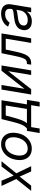

<svg xmlns="http://www.w3.org/2000/svg" viewBox="1368 -1964 749 3531"><g transform="rotate(-90 1742.5 -198.5)"><path d="M184.7 -545.5 278.4 -322.4 446 -545.5H542.6L321 -272.7L451.7 0H355.1L259.9 -211.6L93.8 0H-2.8L215.9 -272.7L88.1 -545.5Z M774.1 11.4Q698.9 11.4 648.3 -24.5Q597.7 -60.4 576.7 -125Q555.8 -189.6 569.6 -275.6Q583.1 -359.4 623.6 -421.7Q664.1 -484 724.1 -518.3Q784.1 -552.6 856.5 -552.6Q931.8 -552.6 982.6 -516.5Q1033.4 -480.5 1054.3 -415.7Q1075.3 -350.9 1061.1 -264.2Q1047.6 -181.1 1007.1 -119.1Q966.6 -57.2 906.6 -22.9Q846.6 11.4 774.1 11.4ZM775.6 -63.9Q833.1 -63.9 875.7 -93.4Q918.3 -122.9 944.8 -171.2Q971.2 -219.5 980.1 -275.6Q988.6 -328.8 979.4 -374.8Q970.2 -420.8 940 -449Q909.8 -477.3 855.1 -477.3Q797.6 -477.3 755 -447.4Q712.4 -417.6 686.1 -369Q659.8 -320.3 650.6 -264.2Q642 -210.9 651.3 -165.3Q660.5 -119.7 690.7 -91.8Q720.9 -63.9 775.6 -63.9Z M1061.1 156.2 1100.9 -78.1H1146.3Q1171.9 -101.2 1191.2 -130.3Q1210.6 -159.4 1227.8 -206.3Q1245 -253.2 1264.2 -329.5L1318.2 -545.5H1664.8L1588.1 -78.1H1671.9L1632.1 156.2H1548.3L1573.9 0H1170.5L1144.9 156.2ZM1241.5 -78.1H1504.3L1568.2 -467.3H1383.5L1346.6 -329.5Q1323.5 -244 1299.9 -180Q1276.3 -116.1 1241.5 -78.1Z M1875 -123.6 2207.4 -545.5H2304L2213.1 0H2129.3L2198.9 -421.9L1867.9 0H1769.9L1860.8 -545.5H1944.6Z M2318.2 0 2331 -78.1H2350.9Q2383.5 -78.1 2405.2 -96.4Q2426.8 -114.7 2443.9 -163.5Q2460.9 -212.4 2480.1 -304L2529.8 -545.5H2893.5L2802.6 0H2718.8L2796.9 -467.3H2596.6L2555.4 -272.7Q2536.9 -183.2 2511.4 -122.5Q2485.8 -61.8 2446.4 -30.9Q2407 0 2346.6 0Z M3115.1 12.8Q3063.2 12.8 3024.1 -6.9Q2985.1 -26.6 2966.3 -64.1Q2947.4 -101.6 2956 -154.8Q2964.1 -201.7 2987.6 -231Q3011 -260.3 3044.6 -277.2Q3078.1 -294 3117 -302.4Q3155.9 -310.7 3194.6 -315.3Q3245 -321.7 3276.6 -325.3Q3308.2 -328.8 3324.2 -337Q3340.2 -345.2 3343.8 -365.1V-367.9Q3352.3 -420.1 3329.9 -449.4Q3307.5 -478.7 3250 -478.7Q3190.3 -478.7 3150.2 -452.4Q3110.1 -426.1 3090.9 -396.3L3017 -424.7Q3046.2 -474.4 3086.6 -502.3Q3127.1 -530.2 3171.5 -541.4Q3215.9 -552.6 3257.1 -552.6Q3283.4 -552.6 3316.4 -546.3Q3349.4 -540.1 3378.4 -521Q3407.3 -501.8 3422.1 -463.1Q3436.8 -424.4 3426.1 -359.4L3366.5 0H3282.7L3295.5 -73.9H3291.2Q3279.8 -56.1 3256.6 -35.9Q3233.3 -15.6 3198 -1.4Q3162.6 12.8 3115.1 12.8ZM3139.2 -62.5Q3188.9 -62.5 3226.4 -82Q3263.8 -101.6 3286.8 -132.5Q3309.7 -163.4 3315.3 -197.4L3328.1 -274.1Q3321.7 -267.8 3302.9 -262.6Q3284.1 -257.5 3260.5 -253.7Q3236.9 -250 3214.7 -247.3Q3192.5 -244.7 3179 -242.9Q3145.6 -238.6 3115.6 -229.2Q3085.6 -219.8 3065.2 -201.2Q3044.7 -182.5 3039.8 -150.6Q3032.3 -106.9 3060.7 -84.7Q3089.1 -62.5 3139.2 -62.5Z"/></g></svg>

Font: Inter UI
Style: Italic
Weight: 400
Italic angle: -9.39999°
Designer: Rasmus Andersson
Foundry: rsms
Version: 3.2;8d6f07862